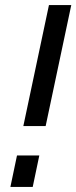

<svg xmlns="http://www.w3.org/2000/svg" viewBox="-20 -737 301 757"><path d="M72 -240 173 -717H261L160 -240ZM21 0 47 -124H135L109 0Z"/></svg>

Font: PTCRaleway Medium
Style: Italic
Weight: 500
Italic angle: -12°
Designer: Matt McInerney, Pablo Impallari, Rodrigo Fuenzalida
Foundry: Matt McInerney, Pablo Impallari, Rodrigo Fuenzalida
Version: Version 3.000g; ttfautohint (v1.5) -l 8 -r 28 -G 28 -x 14 -D